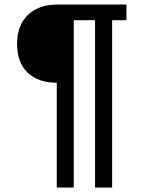

<svg xmlns="http://www.w3.org/2000/svg" viewBox="-20 -679 640 857"><path d="M480.5 -588.9V158.2H404.3V-588.9H309.1V158.2H233.4V-309.6Q150.9 -309.6 103.5 -354.7Q56.2 -399.9 56.2 -482.9Q56.2 -565.4 104.2 -612.1Q152.3 -658.7 237.3 -658.7H544.4V-588.9Z"/></svg>

Font: Cousine
Style: Bold
Weight: 700
Monospace: yes
Designer: Steve Matteson
Foundry: Ascender Corporation
Version: Version 1.20